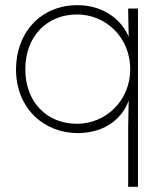

<svg xmlns="http://www.w3.org/2000/svg" viewBox="-20 -503 610 743"><path d="M278 -24C161 -24 78 -108 78 -235C78 -362 161 -447 278 -447C390 -447 484 -358 484 -235C484 -114 390 -24 278 -24ZM42 -235C42 -82 152 12 280 12C391 12 455 -49 478 -114L476 -12V220H514V-470H476V-462L478 -360C456 -417 389 -483 280 -483C134 -483 42 -373 42 -235Z"/></svg>

Font: Kreadon Extra Light
Style: Regular
Weight: 200
Designer: kohakuno
Foundry: StudioGnu
Version: Version 1.000;Glyphs 3.1.2 (3151)